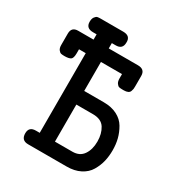

<svg xmlns="http://www.w3.org/2000/svg" viewBox="-166 -806 856 918"><g transform="rotate(30 262.5 -347.0)"><path d="M22.9 -490.2V-553.2Q22.9 -590.3 60.1 -589.8H144V-619.1H124Q85 -619.1 85 -654.8Q85 -671.9 92 -681.4Q99.1 -690.9 106 -692.4Q112.8 -693.8 124 -693.8H248Q289.1 -693.8 287.1 -655.8Q287.1 -618.7 249 -619.1H228V-589.8H389.2Q428.2 -589.8 428.2 -553.2V-495.1Q428.2 -486.3 427.5 -481.2Q426.8 -476.1 423.8 -468Q420.9 -460 412.4 -456.1Q403.8 -452.1 391.1 -452.1H383.8Q371.6 -452.1 364.7 -453.6Q357.9 -455.1 351.1 -464.6Q344.2 -474.1 344.2 -491.2V-515.1H228V-355H335.9Q378.9 -355 409.9 -339.1Q440.9 -323.2 457 -295.7Q473.1 -268.1 480.5 -239Q487.8 -210 487.8 -176.8Q487.8 -144.5 481 -115.7Q474.1 -86.9 458 -59.6Q441.9 -32.2 410.4 -16.1Q378.9 0 335.9 0H123Q85 0 85 -39.1Q85 -75.2 123 -75.2H144V-515.1H106.9V-493.2Q106.9 -465.3 96.4 -458.7Q85.9 -452.1 63 -452.1Q50.8 -452.1 43.9 -453.6Q37.1 -455.1 30 -464.1Q22.9 -473.1 22.9 -490.2ZM228 -75.2H324.2Q364.3 -75.2 384 -104Q403.8 -132.8 403.8 -176.8Q403.8 -219.7 385 -249.8Q366.2 -279.8 319.8 -279.8H228Z"/></g></svg>

Font: CMU Typewriter Text
Style: Bold
Weight: 700
Version: Version 0.7.0